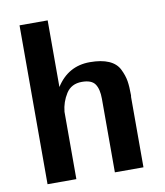

<svg xmlns="http://www.w3.org/2000/svg" viewBox="-79 -755 706 820"><g transform="rotate(-10 274.0 -344.5)"><path d="M61 0V-689H183V-461V-400Q235 -482 329 -482Q379 -482 411 -468Q443 -454 456.5 -426.5Q470 -399 474 -374.5Q478 -350 478 -312Q478 -310 477.5 -308Q477 -306 477 -305V0H353V-319Q353 -361 338 -383Q323 -405 281 -405Q235 -405 212.5 -369.5Q190 -334 186 -292V-280V0Z"/></g></svg>

Font: Coval
Style: Bold
Weight: 700
Foundry: Context Ltd
Version: Version 001.000